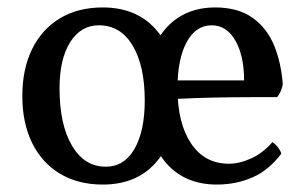

<svg xmlns="http://www.w3.org/2000/svg" viewBox="-20 -487 820 516"><path d="M256 -467Q351 -467 403.5 -402.5Q456 -338 456 -229Q456 -120 403.5 -55.5Q351 9 256 9Q190 9 141.5 -20Q93 -49 66.5 -102.5Q40 -156 40 -229Q40 -302 66.5 -355.5Q93 -409 141.5 -438Q190 -467 256 -467ZM246 -419Q197 -419 168.5 -373.5Q140 -328 140 -250Q140 -152 173.5 -95.5Q207 -39 264 -39Q314 -39 341.5 -87Q369 -135 369 -217Q369 -310 336.5 -364.5Q304 -419 246 -419ZM558 -467Q620 -467 659 -439Q698 -411 717 -364Q736 -317 740 -260Q736 -240 725 -226Q708 -226 674 -226Q640 -226 597 -225.5Q554 -225 509 -223.5Q464 -222 424 -220V-271H636Q636 -337 612.5 -378Q589 -419 549 -419Q506 -419 481.5 -373.5Q457 -328 457 -250Q457 -156 493.5 -101.5Q530 -47 595 -47Q624 -47 655.5 -61.5Q687 -76 712 -105Q720 -100 727 -91Q734 -82 736 -74Q702 -29 658 -10Q614 9 563 9Q472 9 421 -55.5Q370 -120 370 -229Q370 -302 392 -355.5Q414 -409 456.5 -438Q499 -467 558 -467Z"/></svg>

Font: Vollkorn
Style: Regular
Weight: 400
Designer: Friedrich Althausen
Foundry: Friedrich Althausen
Version: Version 4.104